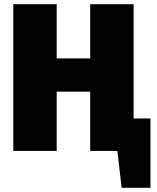

<svg xmlns="http://www.w3.org/2000/svg" viewBox="-20 -716 744 911"><path d="M614 -154V-696H408V-439H249V-696H43V0H249V-281H408V0H537L557 175H694V-154Z"/></svg>

Font: Fira Sans Heavy
Style: Regular
Weight: 900
Designer: bBox Type GmbH & Carrois Corporate GbR & Edenspiekermann AG
Foundry: bBox Type GmbH & Carrois Corporate GbR & Edenspiekermann AG
Version: Version 4.300;PS 004.300;hotconv 1.0.88;makeotf.lib2.5.64775